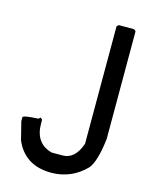

<svg xmlns="http://www.w3.org/2000/svg" viewBox="-104 -736 622 801"><g transform="rotate(15 207.0 -335.0)"><path d="M308.6 -668.9H375L382.8 -662.1V-197.3Q371.1 -96.7 343.8 -64.5Q284.2 -2.9 199.2 -1H195.3Q81.1 -1 39.1 -98.6L19.5 -176.8V-193.4Q19.5 -202.1 85.9 -205.1L93.8 -211.9L101.6 -205.1V-189.5Q101.6 -102.5 175.8 -83H222.7Q276.4 -83 300.8 -154.3V-662.1Z"/></g></svg>

Font: Dehalvi Khush Khat
Style: Regular
Weight: 400
Version: Version 002.500